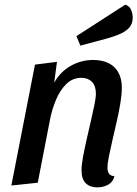

<svg xmlns="http://www.w3.org/2000/svg" viewBox="-20 -789 593 829"><path d="M400 20Q369 20 350.5 2.5Q332 -15 332 -55Q332 -77 338.5 -112Q345 -147 354 -186.5Q363 -226 372 -265Q381 -304 387.5 -335.5Q394 -367 394 -385Q394 -418 377 -435.5Q360 -453 332 -453Q293 -453 266 -426Q239 -399 222 -358.5Q205 -318 197 -278L143 0L29 12L131 -510L226 -522L214 -432Q241 -480 286 -505Q331 -530 381 -530Q442 -530 474 -498.5Q506 -467 506 -410Q506 -382 500 -345Q494 -308 484.5 -266.5Q475 -225 466 -186Q457 -147 450.5 -115Q444 -83 444 -65Q444 -50 450 -40Q456 -30 474 -28Q468 -3 447 8.5Q426 20 400 20ZM327 -592 310 -633 521 -769Q539 -763 546 -746.5Q553 -730 553 -713Q553 -685 536.5 -668Q520 -651 494 -640.5Q468 -630 439 -622Z"/></svg>

Font: Sansita Swashed Light
Style: Regular
Weight: 400
Version: Version 1.003